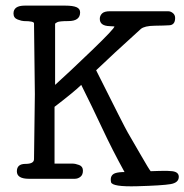

<svg xmlns="http://www.w3.org/2000/svg" viewBox="-20 -636 656 683"><path d="M101 -70Q101 -78 104 -301L101 -553Q101 -561 65 -561Q58 -561 43 -566.5Q28 -572 28 -588Q28 -616 68 -616H212Q239 -616 252 -610.5Q265 -605 265 -592Q265 -561 223 -561Q191 -561 183.5 -557Q176 -553 176 -551V-334Q226 -379 307 -457Q388 -535 387 -542Q380 -542 370 -543Q335 -544 335 -569Q335 -580 343 -588Q351 -596 371 -596H578Q587 -596 595 -589.5Q603 -583 603 -572Q603 -546 580 -546Q566 -545 530 -544.5Q494 -544 481 -533Q376 -438 322 -386Q423 -184 434 -165.5Q445 -147 478 -89.5Q511 -32 516 -27L547 -28Q578 -29 593 -27Q616 -24 616 -7Q616 14 586.5 19Q557 24 468 26.5Q379 29 375 12Q370 -13 390 -20Q402 -24 423 -24Q380 -102 343.5 -180Q307 -258 269 -334Q242 -308 174 -256V-54H238Q248 -54 261.5 -49Q275 -44 275 -29Q275 -14 266 -7Q257 0 246 0H83Q40 0 40 -26.5Q40 -53 70.5 -53Q101 -53 101 -70Z"/></svg>

Font: Scratch Savers
Style: Book
Weight: 400
Designer: Pablo Impallari, Rodrigo Fuenzalida, Brenda Gallo
Foundry: Pablo Impallari, Rodrigo Fuenzalida, Brenda Gallo
Version: Version 4.0b1